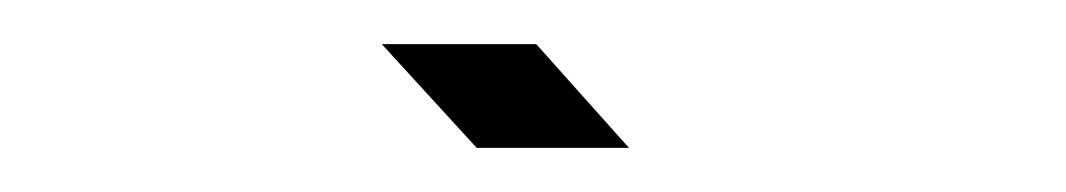

<svg xmlns="http://www.w3.org/2000/svg" viewBox="-20 -309 483 87"><path d="M196 -242 153 -289H223L265 -242Z"/></svg>

Font: Genos Thin SemiBold
Style: Regular
Weight: 600
Version: Version 1.010